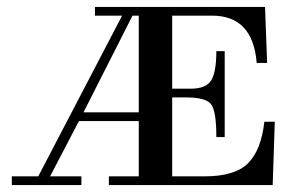

<svg xmlns="http://www.w3.org/2000/svg" viewBox="-20 -532 874 552"><path d="M90 -25 331 -487H253V-512H742L748 -351H718Q707 -487 590 -487H475V-277H528Q573 -277 587.5 -301.5Q602 -326 602 -385H626V-138H602Q602 -211 587.5 -231.5Q573 -252 514 -252H475V-25H568Q656 -25 693.5 -63Q731 -101 740 -182H770L764 0H293V-25H379V-184H207L124 -25H214V0H14V-25ZM379 -209V-487H361L220 -209Z"/></svg>

Font: Justus
Style: Versalitas
Weight: 400
Version: Version 001.001